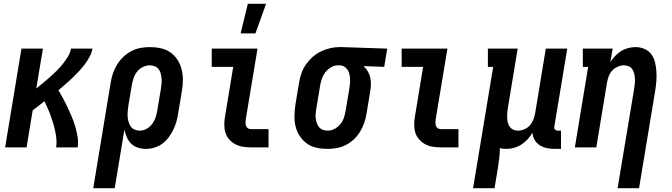

<svg xmlns="http://www.w3.org/2000/svg" viewBox="-20 -776 3540 1011"><path d="M7 0 93 -520H206L171 -310Q190 -325 208 -340Q226 -355 244 -371Q262 -387 278.5 -403.5Q295 -420 310 -438.5Q325 -457 337.5 -477.5Q350 -498 354 -520H467Q463 -498 451.5 -476.5Q440 -455 425.5 -436Q411 -417 394.5 -399.5Q378 -382 360.5 -365Q343 -348 324.5 -332.5Q306 -317 288 -301Q301 -278 313.5 -255Q326 -232 337 -208Q348 -184 358.5 -159.5Q369 -135 376.5 -109Q384 -83 388.5 -55.5Q393 -28 389 0H276Q279 -22 277 -43.5Q275 -65 270.5 -86Q266 -107 260 -127Q254 -147 247 -166.5Q240 -186 231.5 -205Q223 -224 214 -243Q199 -231 183.5 -219Q168 -207 152 -195L120 0Z M471 215 563 -342Q567 -367 575 -390.5Q583 -414 597 -436.5Q611 -459 630 -477Q649 -495 672 -507Q695 -519 719.5 -523.5Q744 -528 768 -528Q798 -528 826 -522Q854 -516 876.5 -500.5Q899 -485 914 -462Q929 -439 936 -412Q943 -385 943 -356Q943 -327 938 -298L918 -178Q915 -156 908.5 -134Q902 -112 892 -91.5Q882 -71 867.5 -52Q853 -33 834 -19Q815 -5 792.5 1.5Q770 8 748 8Q726 8 706 1.5Q686 -5 671 -19.5Q656 -34 648 -53Q640 -72 635 -93L584 215ZM716 -88Q734 -88 751.5 -97.5Q769 -107 781 -123Q793 -139 799 -157Q805 -175 808 -193L828 -313Q830 -327 831 -340Q832 -353 830.5 -366Q829 -379 825.5 -391.5Q822 -404 814 -413.5Q806 -423 793.5 -427.5Q781 -432 768 -432Q749 -432 731 -422.5Q713 -413 701 -397.5Q689 -382 683 -363.5Q677 -345 674 -327L656 -220Q654 -205 652.5 -190.5Q651 -176 652 -162Q653 -148 657 -134.5Q661 -121 668.5 -110Q676 -99 689 -93.5Q702 -88 716 -88Z M1300 0Q1279 0 1257.5 -3.5Q1236 -7 1218 -17Q1200 -27 1186.5 -42.5Q1173 -58 1167 -77.5Q1161 -97 1161 -119Q1161 -141 1165 -163L1208 -424H1095V-520H1336L1274 -147Q1273 -138 1273 -129.5Q1273 -121 1275.5 -113.5Q1278 -106 1285 -101Q1292 -96 1301 -96H1394V0ZM1247 -600 1285 -756H1381L1325 -600Z M1705 8Q1675 8 1647 2Q1619 -4 1597 -19.5Q1575 -35 1559.5 -58Q1544 -81 1537 -108Q1530 -135 1530.5 -164Q1531 -193 1535 -222L1555 -342Q1559 -367 1567.5 -391Q1576 -415 1591 -436.5Q1606 -458 1625.5 -475.5Q1645 -493 1668.5 -504.5Q1692 -516 1717 -522Q1742 -528 1766 -528H1781L2019 -520L2003 -424L1894 -428Q1907 -416 1916 -401.5Q1925 -387 1929 -370Q1933 -353 1933 -334.5Q1933 -316 1930 -298L1910 -178Q1906 -153 1898 -129.5Q1890 -106 1876.5 -83.5Q1863 -61 1844 -43Q1825 -25 1802 -13Q1779 -1 1754 3.5Q1729 8 1705 8ZM1705 -88Q1724 -88 1742 -97.5Q1760 -107 1772.5 -122.5Q1785 -138 1791 -156.5Q1797 -175 1800 -193L1820 -313Q1823 -332 1823.5 -351Q1824 -370 1819.5 -387.5Q1815 -405 1802 -418Q1789 -431 1770 -432H1759Q1741 -432 1723.5 -422Q1706 -412 1694 -396.5Q1682 -381 1675.5 -363Q1669 -345 1666 -327L1646 -207Q1644 -193 1642.5 -180Q1641 -167 1642.5 -154Q1644 -141 1648 -128.5Q1652 -116 1660 -106.5Q1668 -97 1680 -92.5Q1692 -88 1705 -88Z M2300 0Q2279 0 2257.5 -3.5Q2236 -7 2218 -17Q2200 -27 2186.5 -42.5Q2173 -58 2167 -77.5Q2161 -97 2161 -119Q2161 -141 2165 -163L2208 -424H2095V-520H2336L2274 -147Q2273 -138 2273 -129.5Q2273 -121 2275.5 -113.5Q2278 -106 2285 -101Q2292 -96 2301 -96H2394V0Z M2471 215 2577 -424H2549V-520H2706L2654 -207Q2652 -194 2651 -181Q2650 -168 2650.5 -155Q2651 -142 2654 -130Q2657 -118 2664.5 -108Q2672 -98 2683.5 -93Q2695 -88 2708 -88Q2724 -88 2741.5 -95.5Q2759 -103 2770.5 -116.5Q2782 -130 2788.5 -146.5Q2795 -163 2798 -180L2854 -520H2967L2899 -111Q2898 -107 2898.5 -102Q2899 -97 2902 -94Q2905 -91 2909 -89.5Q2913 -88 2918 -88H2934V8H2902Q2880 8 2860 4Q2840 0 2822.5 -11Q2805 -22 2795 -39.5Q2785 -57 2784 -78Q2774 -60 2759 -43.5Q2744 -27 2725.5 -15Q2707 -3 2686.5 2.5Q2666 8 2646 8Q2637 8 2629 7Q2621 6 2612 4Q2612 30 2609 55.5Q2606 81 2602 107L2584 215Z M3232 215 3320 -313Q3322 -326 3323 -339Q3324 -352 3323 -365Q3322 -378 3319 -390Q3316 -402 3309 -412Q3302 -422 3290 -427Q3278 -432 3265 -432Q3249 -432 3232 -424.5Q3215 -417 3203 -403.5Q3191 -390 3185 -373.5Q3179 -357 3176 -340L3120 0H3007L3077 -424H3049V-520H3206L3194 -449Q3205 -466 3219.5 -481.5Q3234 -497 3251 -507.5Q3268 -518 3288 -523Q3308 -528 3327 -528Q3352 -528 3374.5 -518Q3397 -508 3410.5 -489Q3424 -470 3429.5 -446Q3435 -422 3436.5 -397.5Q3438 -373 3436 -348Q3434 -323 3430 -298L3345 215Z"/></svg>

Font: Iosevka Curly Slab
Style: Bold Italic
Weight: 700
Italic angle: -9°
Monospace: yes
Designer: Belleve Invis
Foundry: Belleve Invis
Version: Version 22.1.2; ttfautohint (v1.8.4)